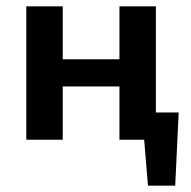

<svg xmlns="http://www.w3.org/2000/svg" viewBox="-20 -441 602 606"><path d="M472 -86H544L533 145H447L435 0H357V-168H178V0H63V-421H178V-254H357V-421H472Z"/></svg>

Font: EauTest
Style: Bold Italic
Weight: 700
Italic angle: -12°
Designer: Christian Thalmann (Catharsis Fonts)
Version: Version 0.001;PS 000.001;hotconv 1.0.88;makeotf.lib2.5.64775